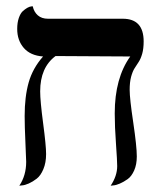

<svg xmlns="http://www.w3.org/2000/svg" viewBox="-20 -587 519 616"><path d="M396 -298.8Q396 -271 407.5 -194.1Q418.9 -117.2 418.9 -85Q418.9 -59.1 410.4 -40Q401.9 -21 389.4 -12.2Q377 -3.4 364.5 2Q352.1 7.3 343.8 7.8L335 8.8Q356 -22.5 356 -54.2Q356 -70.3 352.1 -125.5Q348.1 -180.7 348.1 -223.1Q348.1 -336.4 397.9 -405.8L158.2 -407.2Q108.9 -370.6 108.9 -293.9Q108.9 -263.2 118.4 -191.4Q127.9 -119.6 127.9 -92.8Q127.9 -64.9 119.1 -44.2Q110.4 -23.4 97.7 -13.7Q85 -3.9 72.3 1.7Q59.6 7.3 50.8 7.8L42 8.8Q64 -23.9 64 -67.9Q64 -79.1 61.5 -130.6Q59.1 -182.1 59.1 -214.8Q59.1 -276.9 72 -322.5Q85 -368.2 118.2 -405.8Q77.6 -408.7 56.4 -433.1Q35.2 -457.5 35.2 -494.1Q35.2 -514.2 40.3 -529.1Q45.4 -543.9 52.7 -550.8Q60.1 -557.6 67.4 -561.8Q74.7 -565.9 80.1 -566.4L85 -566.9Q88.9 -548.8 101.3 -537.8Q113.8 -526.9 133.8 -526.9H374Q440.9 -526.9 440.9 -454.1Q440.9 -431.2 436.3 -414.8Q431.6 -398.4 425 -388.4Q418.5 -378.4 411.9 -368.2Q405.3 -357.9 400.6 -340.6Q396 -323.2 396 -298.8Z"/></svg>

Font: Linear Smooth Low Contrast
Style: Regular
Weight: 500
Designer: Philipp H. Poll, Flanker
Foundry: Philipp H. Poll, reworked by Flanker
Version: Version 1.010 | FøM Fix